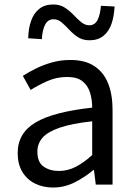

<svg xmlns="http://www.w3.org/2000/svg" viewBox="-20 -825 603 858"><path d="M217 13Q172 13 136 -5Q100 -23 79.5 -57.5Q59 -92 59 -141Q59 -230 138.5 -277.5Q218 -325 392 -344Q392 -379 382.5 -410.5Q373 -442 349 -461.5Q325 -481 280 -481Q233 -481 191.5 -462.5Q150 -444 117 -423L82 -486Q107 -502 140 -518.5Q173 -535 212 -546Q251 -557 295 -557Q361 -557 402.5 -529Q444 -501 463.5 -451.5Q483 -402 483 -334V0H408L400 -65H397Q359 -33 313.5 -10Q268 13 217 13ZM243 -61Q282 -61 317.5 -79Q353 -97 392 -132V-283Q301 -273 247 -254.5Q193 -236 170 -209.5Q147 -183 147 -147Q147 -100 175 -80.5Q203 -61 243 -61ZM380 -645Q350 -645 328.5 -659Q307 -673 289.5 -692Q272 -711 255.5 -725Q239 -739 219 -739Q194 -739 181.5 -714.5Q169 -690 167 -650L106 -654Q107 -698 119 -732Q131 -766 155.5 -785.5Q180 -805 218 -805Q248 -805 269.5 -791Q291 -777 308.5 -758.5Q326 -740 343 -726Q360 -712 379 -712Q404 -712 416 -736Q428 -760 431 -799L492 -796Q490 -753 478.5 -719Q467 -685 442.5 -665Q418 -645 380 -645Z"/></svg>

Font: Noto Sans JP Thin
Style: Regular
Weight: 400
Version: Version 2.004-H2;hotconv 1.0.118;makeotfexe 2.5.65603